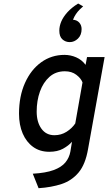

<svg xmlns="http://www.w3.org/2000/svg" viewBox="-20 -826 598 1060"><path d="M193 213 161 133Q232.5 129 276 113Q319.5 97 341 70.8Q362.5 44.5 368.5 11L377.5 -43.5Q359 -22 328 -5Q297 12 252 12Q200 12 162.8 -15Q125.5 -42 105.2 -89.2Q85 -136.5 85 -198Q85 -294.5 117.8 -367.8Q150.5 -441 207.2 -482Q264 -523 336 -523Q369.5 -523 400.5 -509.5Q431.5 -496 452.5 -468L460.5 -511H557.5L466 -2.5Q451.5 81.5 413.8 126.5Q376 171.5 319.8 190Q263.5 208.5 193 213ZM280.5 -79.5Q317.5 -79.5 347.5 -98.5Q377.5 -117.5 395.5 -144.5L435.5 -371Q427 -393.5 401.5 -413Q376 -432.5 338 -432.5Q288 -432.5 253.2 -401.8Q218.5 -371 200.5 -320.5Q182.5 -270 182.5 -210Q182.5 -152 208.5 -115.8Q234.5 -79.5 280.5 -79.5ZM365 -593.5Q341.5 -593.5 324.5 -608.8Q307.5 -624 307.5 -657Q307.5 -681.5 318.2 -707Q329 -732.5 351.8 -758Q374.5 -783.5 411.5 -806.5L439 -791Q430.5 -784 419.8 -773.2Q409 -762.5 399.2 -748.2Q389.5 -734 383 -717Q405 -715.5 417.8 -701Q430.5 -686.5 430.5 -665.5Q430.5 -632.5 410.5 -613Q390.5 -593.5 365 -593.5Z"/></svg>

Font: Overpass Medium
Style: Italic
Weight: 500
Italic angle: -10°
Designer: Delve Withrington, Dave Bailey, Thomas Jockin
Foundry: Delve Fonts LLC
Version: Version 4.000